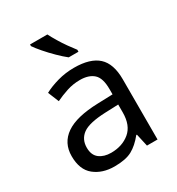

<svg xmlns="http://www.w3.org/2000/svg" viewBox="-184 -882 928 1007"><g transform="rotate(-30 280.5 -378.0)"><path d="M288 -545Q386 -545 433 -502Q480 -459 480 -365V0H416L399 -76H395Q360 -32 321.5 -11Q283 10 215 10Q142 10 94 -28.5Q46 -67 46 -149Q46 -229 109 -272.5Q172 -316 303 -320L394 -323V-355Q394 -422 365 -448Q336 -474 283 -474Q241 -474 203 -461.5Q165 -449 132 -433L105 -499Q140 -518 188 -531.5Q236 -545 288 -545ZM393 -262 314 -259Q214 -255 175.5 -227Q137 -199 137 -148Q137 -103 164.5 -82Q192 -61 235 -61Q303 -61 348 -98.5Q393 -136 393 -214ZM255 -766Q266 -744 282.5 -716.5Q299 -689 317.5 -663Q336 -637 351 -618V-606H292Q269 -624 240 -652.5Q211 -681 186.5 -709.5Q162 -738 150 -756V-766Z"/></g></svg>

Font: Noto IKEA Simplified Chinese
Style: Regular
Weight: 400
Designer: Monotype Design Team
Foundry: Monotype Imaging Inc.
Version: Version 1.100